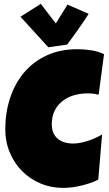

<svg xmlns="http://www.w3.org/2000/svg" viewBox="-20 -962 555 976"><path d="M508.8 -686.5 481.4 -480.5Q467.3 -484.4 453.1 -485.8Q439 -487.3 424.8 -487.3Q388.7 -487.3 356 -477.8Q323.2 -468.3 298.1 -448.7Q272.9 -429.2 258.1 -399.9Q243.2 -370.6 243.2 -331.1Q243.2 -305.7 251.2 -287.1Q259.3 -268.6 273.9 -256.3Q288.6 -244.1 308.6 -238.3Q328.6 -232.4 352.5 -232.4Q370.6 -232.4 390.1 -236.3Q409.7 -240.2 428.7 -246.6Q447.8 -252.9 465.8 -261.2Q483.9 -269.5 499 -278.3L479.5 -48.8Q460.4 -39.1 438.2 -31.5Q416 -23.9 392.6 -18.3Q369.1 -12.7 345.7 -9.8Q322.3 -6.8 300.8 -6.8Q238.8 -6.8 185.1 -29.8Q131.3 -52.7 91.8 -92.8Q52.2 -132.8 29.5 -187.3Q6.8 -241.7 6.8 -304.7Q6.8 -388.2 30.8 -462.2Q54.7 -536.1 101.1 -591.8Q147.5 -647.5 216.1 -679.7Q284.7 -711.9 374 -711.9Q407.7 -711.9 443.1 -706.5Q478.5 -701.2 508.8 -686.5ZM430.7 -891.6Q421.4 -876.5 408.2 -857.2Q395 -837.9 380.4 -816.9Q365.7 -795.9 350.3 -774.7Q335 -753.4 321.3 -735.4L225.6 -721.7L84 -877L187.5 -942.4L263.7 -842.8L323.2 -938.5Z"/></svg>

Font: Luckiest Guy
Style: Regular
Weight: 400
Designer: Astigmatic (AOETI)
Foundry: Astigmatic (AOETI)
Version: Version 1.000